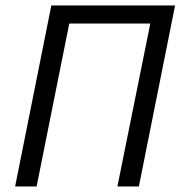

<svg xmlns="http://www.w3.org/2000/svg" viewBox="-20 -676 660 696"><path d="M34.8 0 166.1 -656.3H614.7L483.4 0H405.6L524.8 -590.6H231.1L112.7 0Z"/></svg>

Font: Source Sans 3
Style: Italic
Weight: 200
Italic angle: -11°
Designer: Paul D. Hunt
Foundry: Adobe
Version: Version 3.046;hotconv 1.0.118;makeotfexe 2.5.65603